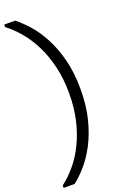

<svg xmlns="http://www.w3.org/2000/svg" viewBox="-206 -876 755 1171"><g transform="rotate(-20 171.5 -290.0)"><path d="M61 240Q99 211 139.5 165Q180 119 214.5 53.5Q249 -12 271 -97.5Q293 -183 293 -291Q293 -399 271 -484Q249 -569 214.5 -634Q180 -699 139.5 -744.5Q99 -790 61 -820H-10V-804Q36 -769 77.5 -719.5Q119 -670 150.5 -606Q182 -542 200.5 -463.5Q219 -385 219 -291Q219 -197 200.5 -118Q182 -39 150.5 25.5Q119 90 77.5 139.5Q36 189 -10 224V240Z"/></g></svg>

Font: Tilda Sans
Style: Regular
Weight: 400
Designer: ParaType Ltd
Foundry: ParaType Ltd
Version: Version 1.009